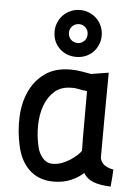

<svg xmlns="http://www.w3.org/2000/svg" viewBox="-55 -828 635 881"><g transform="rotate(5 262.0 -387.5)"><path d="M434 -510Q433 -411 432.5 -314Q432 -217 432 -117Q437 -95 453.5 -84Q470 -73 494 -69Q493 -49 491.5 -29.5Q490 -10 488 10Q437 8 407 -4Q377 -16 362 -42Q342 -22 306.5 -6Q271 10 225 10Q189 10 161 -1Q133 -12 112 -32Q91 -52 77 -79.5Q63 -107 56 -140Q41 -207 44 -273Q47 -339 71.5 -391.5Q96 -444 142 -476.5Q188 -509 259 -509Q285 -509 310.5 -504.5Q336 -500 354 -497ZM214 -71Q235 -71 255.5 -78.5Q276 -86 293.5 -97.5Q311 -109 324 -121Q337 -133 343 -142Q342 -173 342 -203.5Q342 -234 342 -266V-417L320 -420Q308 -422 294.5 -424.5Q281 -427 269 -426Q222 -426 192.5 -400Q163 -374 148 -333.5Q133 -293 132 -242Q131 -191 143 -142Q149 -114 167.5 -92.5Q186 -71 214 -71ZM170 -677Q170 -699 178.5 -719Q187 -739 201.5 -753.5Q216 -768 236 -776.5Q256 -785 279 -785Q301 -785 321 -776.5Q341 -768 355.5 -753.5Q370 -739 378.5 -719Q387 -699 387 -677Q387 -654 378.5 -634Q370 -614 355.5 -599.5Q341 -585 321 -577Q301 -569 279 -569Q232 -569 201 -599.5Q170 -630 170 -677ZM236 -677Q236 -658 248.5 -645.5Q261 -633 280 -633Q297 -633 309.5 -645.5Q322 -658 322 -677Q322 -695 309.5 -707.5Q297 -720 280 -720Q261 -720 248.5 -707.5Q236 -695 236 -677Z"/></g></svg>

Font: Panefresco 600wt
Style: Regular
Weight: 600
Designer: Campivisivi
Foundry: Campivisivi & Chank Co
Version: Version 1.001